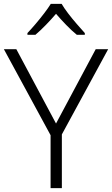

<svg xmlns="http://www.w3.org/2000/svg" viewBox="-20 -967 576 987"><path d="M268 -332 472 -714H536L298 -276V0H240V-272L0 -714H64ZM297 -947Q309 -926 330 -898.5Q351 -871 374.5 -844Q398 -817 416 -797V-788H375Q348 -810 320 -839Q292 -868 268 -896Q244 -868 216.5 -839.5Q189 -811 162 -788H121V-797Q140 -817 163 -844Q186 -871 207 -898.5Q228 -926 241 -947Z"/></svg>

Font: Noto Sans Cham Light
Style: Regular
Weight: 300
Version: Version 2.002